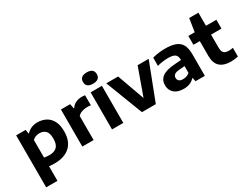

<svg xmlns="http://www.w3.org/2000/svg" viewBox="-77 -1513 3196 2453"><g transform="rotate(-30 1521.0 -286.5)"><path d="M64.5 220V-547H204L213.5 -489H221Q248.5 -519.5 288.8 -537.5Q329 -555.5 380.5 -555.5Q446 -555.5 501 -528Q556 -500.5 589 -440.8Q622 -381 622 -284.5Q622 -142 541.5 -66Q461 10 311.5 10Q290 10 269.2 8.5Q248.5 7 231 5V220ZM306 -115.5Q381.5 -115.5 418.8 -152.8Q456 -190 456 -272.5Q456 -357.5 422 -389.8Q388 -422 334 -422Q306 -422 278.5 -412.5Q251 -403 231 -381.5V-123Q246 -119.5 265.8 -117.5Q285.5 -115.5 306 -115.5Z M725 0V-547H861L874 -479H881.5Q906.5 -517 946.8 -535.8Q987 -554.5 1034.5 -554.5Q1048 -554.5 1060.2 -553.2Q1072.5 -552 1083 -550.5V-402Q1069.5 -404.5 1054.2 -405.5Q1039 -406.5 1025 -406.5Q989.5 -406.5 951.8 -393.8Q914 -381 891.5 -354.5V0Z M1163 0V-547H1329.5V0ZM1246.5 -626.5Q1194.5 -626.5 1169.5 -648Q1144.5 -669.5 1144.5 -709.5Q1144.5 -749.5 1169.5 -771.2Q1194.5 -793 1246.5 -793Q1298.5 -793 1323.5 -771.2Q1348.5 -749.5 1348.5 -709.5Q1348.5 -669.5 1323.5 -648Q1298.5 -626.5 1246.5 -626.5Z M1604.5 0 1394 -547H1568.5L1712.5 -146.5L1856.5 -547H2019.5L1809 0Z M2220 10Q2128 10 2079.2 -34.2Q2030.5 -78.5 2030.5 -149Q2030.5 -225.5 2087.2 -268.8Q2144 -312 2270.5 -320.5L2370 -328.5V-330.5Q2370 -388.5 2339.2 -410.5Q2308.5 -432.5 2235.5 -432.5Q2202 -432.5 2159 -427Q2116 -421.5 2077 -409.5V-531Q2120 -543.5 2170.5 -549.5Q2221 -555.5 2264 -555.5Q2357 -555.5 2416.2 -533.5Q2475.5 -511.5 2504 -459.8Q2532.5 -408 2532.5 -318.5V0H2395L2383.5 -53H2376Q2348.5 -21 2307.8 -5.5Q2267 10 2220 10ZM2195 -163.5Q2195 -134.5 2214.2 -118.2Q2233.5 -102 2273 -102Q2297.5 -102 2323 -110Q2348.5 -118 2370 -136.5V-237.5L2286.5 -231Q2236.5 -226.5 2215.8 -209.5Q2195 -192.5 2195 -163.5Z M2914 10Q2809.5 10 2754 -40.5Q2698.5 -91 2698.5 -197.5V-416.5H2604.5V-547H2698.5L2728.5 -740H2864.5V-547H3018V-416.5H2864.5V-226.5Q2864.5 -168.5 2887.5 -146.2Q2910.5 -124 2960 -124Q2985 -124 3021.5 -131V-2Q2998.5 3 2970 6.5Q2941.5 10 2914 10Z"/></g></svg>

Font: Encode Sans SmExp
Style: Bold
Weight: 700
Width: 6
Designer: Multiple Designers
Foundry: Impallari Type
Version: Version 3.002; ttfautohint (v1.8.3) -l 8 -r 50 -G 200 -x 14 